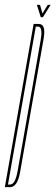

<svg xmlns="http://www.w3.org/2000/svg" viewBox="-54 -774 230 794"><path d="M-34 0 85 -675H106Q113.5 -675 118.5 -671.5Q134.5 -660.5 126.5 -614Q115.5 -553 77.5 -337Q39.5 -121 28.8 -60.5Q18 0 -13 0ZM-21 -11H-12Q9 -11 19 -67.5Q29 -124 66.5 -337Q104 -550 114 -607Q122.5 -655 109 -662.5Q106 -664 103 -664H94ZM114.5 -703 98.5 -754H111.5L121.5 -718L143.5 -754H155.5L123.5 -703Z"/></svg>

Font: Anybody UltraCondensed Thin
Style: Italic
Weight: 100
Width: 1
Italic angle: -10°
Designer: Tyler Finck
Foundry: Etcetera Type Company
Version: Version 1.010; ttfautohint (v1.8.3) -l 8 -r 50 -G 200 -x 14 